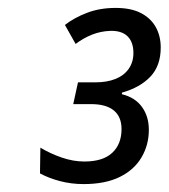

<svg xmlns="http://www.w3.org/2000/svg" viewBox="-20 -874 426 485"><path d="M191 -409Q160 -409 131.5 -416.5Q103 -424 81 -436L82 -501Q107 -486 136 -476Q165 -466 193 -466Q240 -466 263.5 -488Q287 -510 287 -548Q287 -579 267.5 -595Q248 -611 210 -611H165L177 -666H221Q250 -666 271.5 -674.5Q293 -683 305 -700Q317 -717 317 -740Q317 -768 302 -782.5Q287 -797 258 -796Q234 -795 212.5 -786.5Q191 -778 171 -763L144 -811Q167 -829 199.5 -841.5Q232 -854 272 -854Q311 -854 336 -841Q361 -828 373.5 -805.5Q386 -783 386 -754Q386 -708 360 -680.5Q334 -653 288 -640V-636Q321 -628 338.5 -604Q356 -580 356 -546Q356 -508 337.5 -476.5Q319 -445 282.5 -427Q246 -409 191 -409Z"/></svg>

Font: Noto Sans Display
Style: Italic
Weight: 400
Italic angle: -12°
Designer: Monotype Design Team
Foundry: Monotype Imaging Inc.
Version: Version 2.003